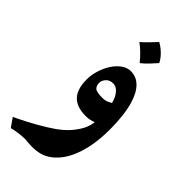

<svg xmlns="http://www.w3.org/2000/svg" viewBox="-260 -620 888 888"><g transform="rotate(45 184.5 -175.5)"><path d="M339 -110Q339 -51 329 2Q319 52 300 92Q274 146 232 175Q213 188 191 194Q169 200 138 200L116 199Q100 197 92 197Q74 197 49 200.5Q24 204 10 208L-20 165Q-2 157 42.5 134Q87 111 130 84Q195 44 226 2Q262 -44 265 -86Q243 -76 216 -76Q160 -76 131 -103Q99 -133 99 -199Q99 -229 108.5 -259.5Q118 -290 134 -315Q151 -341 172.5 -356Q194 -371 216 -371Q290 -371 321 -267Q339 -204 339 -110ZM199 -273Q176 -273 163.5 -258.5Q151 -244 151 -230Q151 -210 161.5 -200Q172 -190 211 -190Q227 -190 237 -194Q247 -198 259 -205Q258 -209 254 -221.5Q250 -234 241 -247Q223 -273 199 -273ZM283 -490Q273 -478 253.5 -457.5Q234 -437 219 -426Q185 -468 149 -494Q162 -504 182 -525Q202 -546 214 -559Q236 -547 255 -528Q274 -509 283 -490Z"/></g></svg>

Font: Mirza
Style: Bold
Weight: 700
Designer: Arabic design by Kourosh Beigpour, Latin design by Eduardo Tunni, engineering by Lasse Fister
Version: Version 1.0010g